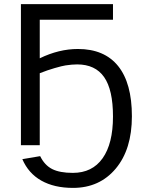

<svg xmlns="http://www.w3.org/2000/svg" viewBox="-20 -708 710 936"><path d="M623 -141.1Q623 20 544.2 114Q465.3 208 335.9 208Q244.6 208 181.6 172.6Q118.7 137.2 88.9 67.9L175.8 53.2Q197.3 97.2 234.1 116Q271 134.8 335 134.8Q429.7 134.8 480.2 63.5Q530.8 -7.8 530.8 -140.1Q530.8 -270.5 487.5 -332.3Q444.3 -394 356 -394Q331.5 -394 299.8 -389.2Q283.2 -386.7 246.1 -376Q211.9 -366.2 173.8 -351.1V0H82V-688H530.8V-611.8H173.8V-423.8Q267.1 -469.2 359.9 -469.2Q488.8 -469.2 555.9 -386Q623 -302.7 623 -141.1Z"/></svg>

Font: Libra Sans Modern
Style: Regular
Weight: 400
Foundry: Stefan Peev, Context Ltd
Version: Version 1.000